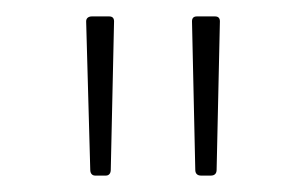

<svg xmlns="http://www.w3.org/2000/svg" viewBox="-20 -781 373 234"><path d="M85 -755 90 -574C90 -570 92 -567 96 -567H109C113 -567 115 -570 115 -574L119 -755C119 -759 117 -761 113 -761H92C88 -761 85 -759 85 -755ZM214 -755 218 -574C218 -570 220 -567 225 -567H237C242 -567 244 -570 244 -574L248 -755C248 -759 246 -761 242 -761H220C216 -761 214 -759 214 -755Z"/></svg>

Font: LINE Seed JP_OTF Thin
Style: Regular
Weight: 250
Designer: LY Corporation & Fontrix & Fontworks
Version: Version 1.007